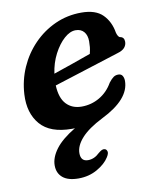

<svg xmlns="http://www.w3.org/2000/svg" viewBox="-80 -536 674 827"><g transform="rotate(-10 257.0 -123.0)"><path d="M332 159.5Q315.5 186 279 206.8Q242.5 227.5 197 227.5Q151.5 227.5 128.2 208Q105 188.5 105 154.5Q105 120 132 83.8Q159 47.5 219 11.5Q215 12 211.8 12Q208.5 12 205.5 12Q111 12 68 -38Q25 -88 29.5 -169.5Q33 -231 57.2 -286Q81.5 -341 122.5 -383.2Q163.5 -425.5 217 -449.8Q270.5 -474 332 -474Q394.5 -474 425.2 -443Q456 -412 464 -363Q466 -355 469.8 -348.5Q473.5 -342 478.5 -341Q496.5 -338 496.5 -317.5Q496.5 -303.5 487 -292.2Q477.5 -281 454.5 -274.5Q391 -254.5 314.5 -230Q238 -205.5 169.5 -184Q172 -128.5 197.2 -101.8Q222.5 -75 264 -75Q306.5 -75 342.5 -96Q378.5 -117 400.5 -155.5Q412.5 -171 421.5 -177.2Q430.5 -183.5 442.5 -183.5Q455.5 -183.5 461 -174Q466.5 -164.5 466.5 -152Q466.5 -71.5 342 -10Q279.5 21.5 249.2 55Q219 88.5 219 121Q219 157 251 157Q278.5 157 301.5 134.5Q310 127.5 316.5 124.2Q323 121 330 123Q337 125 339.8 134.2Q342.5 143.5 332 159.5ZM294.5 -403.5Q270 -403.5 244.5 -380.8Q219 -358 199 -319.8Q179 -281.5 172.5 -235Q212 -248.5 254.8 -263.2Q297.5 -278 337.5 -292.5Q341.5 -308.5 342.8 -321Q344 -333.5 344 -346.5Q344 -373 331 -388.2Q318 -403.5 294.5 -403.5Z"/></g></svg>

Font: Fraunces 9pt SuperSoft SemiBold
Style: Italic
Weight: 600
Italic angle: -16°
Version: Version 1.000;[0bf87f6ff]